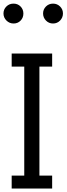

<svg xmlns="http://www.w3.org/2000/svg" viewBox="-42 -1031 373 1075"><path d="M-5.9 -916Q-22.5 -932.6 -22.5 -955.6Q-22.5 -978.5 -6.3 -994.6Q9.8 -1010.7 33.7 -1010.7Q57.6 -1010.7 73.2 -994.6Q88.9 -978.5 88.9 -955.1Q88.9 -931.6 73.2 -915.5Q57.6 -899.4 34.2 -899.4Q10.7 -899.4 -5.9 -916ZM23.4 24.4V-47.9H93.8V-658.2H23.4V-731.4H250V-658.2H178.7V-47.9H250V24.4ZM215.3 -916Q199.2 -932.6 199.2 -955.6Q199.2 -978.5 215.3 -994.6Q231.4 -1010.7 254.9 -1010.7Q278.3 -1010.7 294.4 -994.6Q310.5 -978.5 310.5 -955.6Q310.5 -932.6 294.4 -916Q278.3 -899.4 254.9 -899.4Q231.4 -899.4 215.3 -916Z"/></svg>

Font: GenEi M Gothic v2 Regular
Style: Regular
Weight: 400
Version: Version 2.0